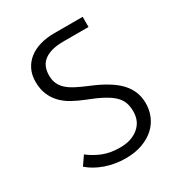

<svg xmlns="http://www.w3.org/2000/svg" viewBox="-155 -736 794 851"><g transform="rotate(-30 242.5 -310.5)"><path d="M391 -630V-578H262Q200 -578 166 -554Q132 -530 132 -479Q132 -455 140 -437Q148 -419 164 -404.5Q180 -390 205 -377Q230 -364 264 -350Q359 -311 400.5 -265.5Q442 -220 442 -159Q442 -124 429 -93.5Q416 -63 391 -40.5Q366 -18 329 -4.5Q292 9 245 9Q190 9 141.5 -8Q93 -25 60 -54L91 -99Q120 -76 157.5 -60.5Q195 -45 247 -45Q304 -45 340 -74.5Q376 -104 376 -155Q376 -180 369 -200Q362 -220 344.5 -237Q327 -254 296.5 -270.5Q266 -287 219 -305Q186 -318 158 -333.5Q130 -349 109.5 -370.5Q89 -392 77.5 -420Q66 -448 66 -485Q66 -519 79 -546Q92 -573 116 -592Q140 -611 173 -620.5Q206 -630 245 -630Z"/></g></svg>

Font: Mukta Light
Style: Regular
Weight: 300
Designer: Girish Dalvi and Yashodeep Gholap
Foundry: Ek Type
Version: Version 2.538;PS 1.002;hotconv 16.6.51;makeotf.lib2.5.65220;